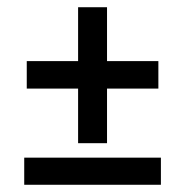

<svg xmlns="http://www.w3.org/2000/svg" viewBox="-20 -522 512 531"><path d="M276 -502V-353H418V-277H276V-126H196V-277H54V-353H196V-502ZM425 -11H47V-86H425Z"/></svg>

Font: Buenard
Style: Bold
Weight: 700
Foundry: FontFuror
Version: Version 1.002 2011